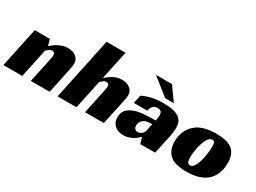

<svg xmlns="http://www.w3.org/2000/svg" viewBox="-53 -1231 2394 1798"><g transform="rotate(30 1144.5 -332.0)"><path d="M268 -366Q289 -386 315 -403Q338 -417 369 -429Q400 -441 438 -441Q490 -441 524 -414.5Q558 -388 558 -342Q558 -329 555 -310.5Q552 -292 548 -272Q544 -252 539.5 -231.5Q535 -211 532 -195L490 0H287L342 -261Q344 -274 347 -287.5Q350 -301 350 -312Q350 -327 342.5 -336.5Q335 -346 320 -346Q302 -346 285.5 -333Q269 -320 260 -311L194 0H-10L81 -430H244L262 -366Z M858 -366H865Q884 -385 909 -401Q930 -415 959 -426Q988 -437 1024 -437Q1076 -437 1110 -410.5Q1144 -384 1144 -338Q1144 -324 1141 -306.5Q1138 -289 1134 -269.5Q1130 -250 1125.5 -230.5Q1121 -211 1118 -195L1076 0H873L928 -261Q930 -274 933 -287.5Q936 -301 936 -312Q936 -327 928.5 -336.5Q921 -346 906 -346Q888 -346 871.5 -333Q855 -320 846 -310L780 0H576L718 -672H923Z M1244 -393Q1295 -418 1348.5 -429.5Q1402 -441 1468 -441Q1532 -441 1574 -431Q1616 -421 1641 -402Q1666 -383 1676 -357Q1686 -331 1686 -298Q1686 -279 1683.5 -257Q1681 -235 1678 -220L1631 0H1470L1452 -64H1446Q1414 -29 1371.5 -10.5Q1329 8 1287 8Q1263 8 1240 1Q1217 -6 1199 -20.5Q1181 -35 1170 -57.5Q1159 -80 1159 -112Q1159 -164 1187.5 -194.5Q1216 -225 1262.5 -240.5Q1309 -256 1367.5 -260Q1426 -264 1485 -264Q1487 -274 1490 -292.5Q1493 -311 1493 -325Q1493 -343 1483.5 -358.5Q1474 -374 1444 -374Q1409 -374 1392.5 -353.5Q1376 -333 1371 -304H1225ZM1474 -217H1456Q1427 -217 1406.5 -209.5Q1386 -202 1373.5 -190Q1361 -178 1355 -163Q1349 -148 1349 -133Q1349 -109 1361.5 -97Q1374 -85 1391 -85Q1412 -85 1432.5 -100Q1453 -115 1458 -140ZM1273 -635H1446L1551 -489H1458Z M2039 -441Q2158 -441 2212 -399Q2269 -355 2269 -253Q2269 -190 2248 -139.5Q2227 -89 2189 -56Q2113 8 1969 8Q1846 8 1793 -39Q1736 -88 1736 -186Q1736 -251 1762.5 -304Q1789 -357 1839 -392Q1912 -441 2039 -441ZM1971 -60Q1996 -60 2014.5 -88Q2033 -116 2044 -156.5Q2055 -197 2060.5 -240.5Q2066 -284 2066 -316Q2066 -344 2060.5 -358.5Q2055 -373 2037 -373Q2010 -373 1990.5 -344Q1971 -315 1959 -275Q1947 -235 1941.5 -193Q1936 -151 1936 -125Q1936 -60 1971 -60Z"/></g></svg>

Font: Racing Sans One
Style: Regular
Weight: 400
Designer: Pablo Impallari, Rodrigo Fuenzalida
Foundry: Pablo Impallari, Rodrigo Fuenzalida
Version: Version 1.001; ttfautohint (v0.8) -G 200 -r 50